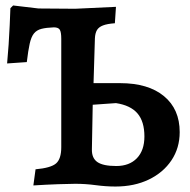

<svg xmlns="http://www.w3.org/2000/svg" viewBox="-20 -672 696 702"><path d="M402 10Q367 10 330 5Q293 0 255 0Q234 0 192 1.5Q150 3 102 6L110 -53Q166 -58 185 -74.5Q204 -91 204 -134V-530Q204 -555 198.5 -563.5Q193 -572 177 -572Q149 -571 131.5 -566.5Q114 -562 104 -549.5Q94 -537 88.5 -512Q83 -487 78 -445L6 -440Q9 -472 11.5 -508.5Q14 -545 15.5 -580Q17 -615 18 -642L28 -652L121 -641L255 -640L404 -647L400 -587Q372 -585 356.5 -579Q341 -573 334.5 -562Q328 -551 327 -532L322 -368H419Q522 -368 579.5 -320.5Q637 -273 637 -189Q637 -131 607 -86Q577 -41 524 -15.5Q471 10 402 10ZM405 -65Q453 -65 480.5 -93.5Q508 -122 508 -173Q508 -228 482.5 -257.5Q457 -287 404 -295L319 -289L316 -127Q315 -94 336 -79.5Q357 -65 405 -65Z"/></svg>

Font: Alegreya SemiBold
Style: Regular
Weight: 600
Designer: Juan Pablo del Peral
Foundry: Huerta Tipografica
Version: Version 2.009